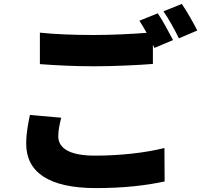

<svg xmlns="http://www.w3.org/2000/svg" viewBox="-20 -898 1040 982"><path d="M293 -296 133 -310C126 -274 114 -224 114 -163C114 -19 227 64 471 64C610 64 726 51 822 30L821 -141C725 -117 598 -102 465 -102C329 -102 278 -144 278 -201C278 -233 285 -262 293 -296ZM787 -830 693 -792C705 -774 718 -752 730 -730C652 -724 548 -719 461 -719C353 -719 259 -723 184 -731V-570C267 -564 355 -559 462 -559C559 -559 691 -565 762 -571V-669C765 -663 767 -658 770 -653L865 -693C847 -728 812 -793 787 -830ZM910 -878 816 -840C843 -802 875 -743 895 -702L989 -742C972 -776 936 -840 910 -878Z"/></svg>

Font: Source Han Sans HK Heavy
Style: Regular
Weight: 900
Designer: Ryoko NISHIZUKA 西塚涼子 (kana, bopomofo & ideographs); Paul D. Hunt (Latin, Greek & Cyrillic); Sandoll Communications 산돌커뮤니
Foundry: Adobe
Version: Version 2.000;hotconv 1.0.107;makeotfexe 2.5.65593